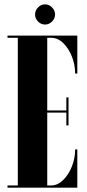

<svg xmlns="http://www.w3.org/2000/svg" viewBox="-20 -864 402 884"><path d="M14.5 0V-10H62V-690H14.5V-700H336V-525.5H326Q326 -566 311 -603.8Q296 -641.5 271 -665.8Q246 -690 215.5 -690H197.5V-355.5H285.5V-415.5H295.5V-286.5H285.5V-345.5H197.5V-10H215Q245 -10 270.2 -34.5Q295.5 -59 310.8 -97.2Q326 -135.5 326 -176H336V0ZM187.5 -751Q169 -751 155.2 -764.8Q141.5 -778.5 141.5 -797Q141.5 -816 155.2 -830Q169 -844 187.5 -844Q205.5 -844 219.5 -830Q233.5 -816 233.5 -797Q233.5 -778.5 219.5 -764.8Q205.5 -751 187.5 -751Z"/></svg>

Font: Imbue 100pt ExtraBold
Style: Regular
Weight: 800
Designer: Tyler Finck
Foundry: Etcetera Type Company
Version: Version 1.102; ttfautohint (v1.8.3)